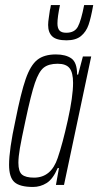

<svg xmlns="http://www.w3.org/2000/svg" viewBox="-20 -734 390 762"><path d="M16 -80Q16 -140 41 -255Q63 -366 82 -420.5Q101 -475 128 -496.5Q155 -518 202 -518Q241 -518 263.5 -502Q286 -486 286 -438H290L309 -510H342L234 0H202L214 -67H209Q190 -23 165 -7.5Q140 8 111 8Q59 8 37.5 -11Q16 -30 16 -80ZM209 -107Q228 -162 249 -256.5Q270 -351 270 -405Q270 -446 256 -463.5Q242 -481 209 -481Q173 -481 153.5 -465.5Q134 -450 118.5 -404.5Q103 -359 81 -255Q65 -181 59 -146Q53 -111 53 -88Q53 -53 67.5 -41Q82 -29 115 -29Q183 -29 209 -107ZM171 -635Q171 -647 174 -666Q177 -685 178 -694Q180 -700 182 -714H218Q208 -666 208 -641Q208 -622 216 -613Q224 -604 243 -604Q276 -604 289 -628Q302 -652 314 -714H350Q341 -663 331.5 -635.5Q322 -608 301.5 -591Q281 -574 244 -574Q204 -574 187.5 -589.5Q171 -605 171 -635Z"/></svg>

Font: Saira Ultra Condensed ExLight
Style: Italic
Weight: 200
Width: 1
Italic angle: -12°
Designer: Hector Gatti with collaboration of the Omnibus-Type team
Foundry: Omnibus-Type
Version: Version 1.001; ttfautohint (v1.8)